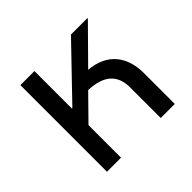

<svg xmlns="http://www.w3.org/2000/svg" viewBox="-136 -704 859 859"><g transform="rotate(-45 293.5 -274.0)"><path d="M352 -382 513 -545V-548H409L181 -311H178V-548H89V0H178V-206L288 -318C389 -314 429 -268 429 -193V0H518V-195C518 -304 460 -373 352 -382Z"/></g></svg>

Font: Noto Sans Thai
Style: Regular
Weight: 400
Designer: Monotype Design Team
Foundry: Monotype Imaging Inc.
Version: Version 1.901